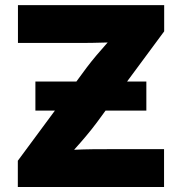

<svg xmlns="http://www.w3.org/2000/svg" viewBox="-20 -748 728 768"><path d="M51.3 0H636.2V-151.4H424.8C375.5 -151.4 326.2 -151.4 276.4 -148.9C309.1 -185.1 340.3 -221.7 367.2 -257.8L402.3 -305.7H565.4V-421.9H488.3L636.7 -622.6V-727.5H51.8V-576.2H277.8C322.3 -576.2 366.7 -576.2 410.6 -578.1C380.4 -544.4 351.6 -510.7 326.2 -477.1L285.6 -421.9H121.6V-305.7H199.7L51.3 -105Z"/></svg>

Font: Raveo ExtraBold
Style: Regular
Weight: 800
Designer: Jakub Foglar, Rasmus Andersson (Inter)
Foundry: Jakubfoglar.com
Version: Version 1.100;Glyphs 3.2.3 (3260)